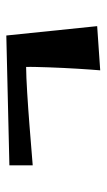

<svg xmlns="http://www.w3.org/2000/svg" viewBox="116 -536 339 611"><g transform="rotate(-90 285.5 -230.5)"><path d="M507.8 -90.8 367.2 -81.1Q368.2 -93.3 369.6 -112.1Q371.1 -130.9 372.3 -153.1Q373.5 -175.3 374.8 -199Q376 -222.7 376.7 -244.9Q377.4 -267.1 377.9 -285.9Q378.4 -304.7 377.9 -316.9Q363.3 -316.9 342.3 -315.9Q321.3 -314.9 296.4 -313.5Q271.5 -312 244.6 -310.1Q217.8 -308.1 192.4 -306.2Q131.8 -301.3 64.9 -295.9V-370.1L478 -379.9Z"/></g></svg>

Font: Original Surfer
Style: Regular
Weight: 400
Designer: Astigmatic (AOETI)
Foundry: Astigmatic (AOETI)
Version: Version 1.001